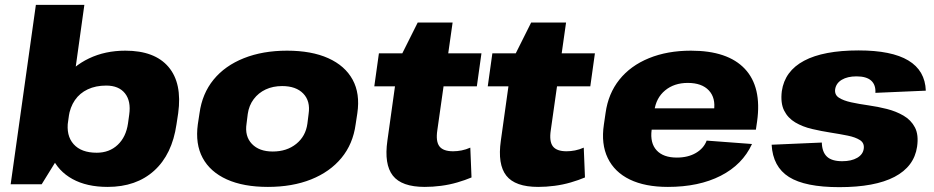

<svg xmlns="http://www.w3.org/2000/svg" viewBox="-20 -760 3854 792"><path d="M424 11Q338 11 279 -21.5Q220 -54 193.5 -113.5Q167 -173 177 -254L182 -288Q194 -369 237 -428Q280 -487 347 -519Q414 -551 497 -551Q618 -551 675 -484Q732 -417 715 -293L708 -247Q690 -123 616 -56Q542 11 424 11ZM128 -740H328L246 -152L152 0H24ZM379 -130Q431 -130 465.5 -162.5Q500 -195 508 -251L513 -287Q521 -343 495.5 -375Q470 -407 418 -407Q375 -407 342 -391.5Q309 -376 289 -347Q269 -318 263 -277L261 -262Q252 -201 283.5 -165.5Q315 -130 379 -130Z M1085 11Q984 11 915.5 -20Q847 -51 816 -108.5Q785 -166 796 -247L803 -293Q814 -374 861 -431.5Q908 -489 986 -520Q1064 -551 1164 -551Q1265 -551 1334 -520Q1403 -489 1434.5 -431.5Q1466 -374 1454 -293L1447 -247Q1436 -166 1388.5 -108.5Q1341 -51 1263.5 -20Q1186 11 1085 11ZM1105 -135Q1163 -135 1202 -166.5Q1241 -198 1248 -250L1253 -290Q1261 -343 1231 -374Q1201 -405 1144 -405Q1106 -405 1076 -391Q1046 -377 1026.5 -351Q1007 -325 1002 -290L997 -250Q989 -198 1019 -166.5Q1049 -135 1105 -135Z M1732 11Q1637 11 1600.5 -35.5Q1564 -82 1578 -180L1624 -509L1703 -667H1847L1784 -223Q1777 -177 1792.5 -156.5Q1808 -136 1849 -136Q1866 -136 1884 -139.5Q1902 -143 1920 -151L1925 -28Q1899 -17 1866.5 -7.5Q1834 2 1799.5 6.5Q1765 11 1732 11ZM1543 -540H1966L1947 -404H1524Z M2200 11Q2105 11 2068.5 -35.5Q2032 -82 2046 -180L2092 -509L2171 -667H2315L2252 -223Q2245 -177 2260.5 -156.5Q2276 -136 2317 -136Q2334 -136 2352 -139.5Q2370 -143 2388 -151L2393 -28Q2367 -17 2334.5 -7.5Q2302 2 2267.5 6.5Q2233 11 2200 11ZM2011 -540H2434L2415 -404H1992Z M2735 11Q2641 11 2578 -19.5Q2515 -50 2487 -108Q2459 -166 2471 -246L2478 -294Q2489 -374 2535 -431.5Q2581 -489 2657 -520Q2733 -551 2830 -551Q2982 -551 3052.5 -476Q3123 -401 3103 -259L3098 -225H2631L2644 -313H2953L2922 -280L2925 -303Q2933 -356 2904 -387Q2875 -418 2817 -418Q2761 -418 2723.5 -387Q2686 -356 2679 -302L2668 -224Q2661 -170 2688.5 -140Q2716 -110 2772 -110Q2818 -110 2850.5 -129Q2883 -148 2895 -180L3082 -166Q3043 -81 2953 -35Q2863 11 2735 11Z M3442 12Q3301 12 3234.5 -30Q3168 -72 3163 -163L3370 -172Q3371 -133 3391 -114Q3411 -95 3454 -95Q3492 -95 3516 -109Q3540 -123 3543 -147Q3546 -170 3527.5 -182Q3509 -194 3477 -200.5Q3445 -207 3406.5 -213Q3368 -219 3329.5 -228Q3291 -237 3260.5 -255Q3230 -273 3214.5 -304Q3199 -335 3205 -384Q3217 -467 3297 -509.5Q3377 -552 3522 -552Q3658 -552 3727 -510.5Q3796 -469 3799 -386L3591 -377Q3593 -410 3573.5 -427.5Q3554 -445 3513 -445Q3476 -445 3452.5 -431Q3429 -417 3425 -392Q3422 -369 3440.5 -357Q3459 -345 3491 -338Q3523 -331 3562 -325.5Q3601 -320 3638.5 -310.5Q3676 -301 3707 -283Q3738 -265 3754 -234.5Q3770 -204 3763 -155Q3751 -73 3670 -30.5Q3589 12 3442 12Z"/></svg>

Font: Pathway Extreme 28pt ExtraBold
Style: Italic
Weight: 800
Italic angle: -8°
Designer: Eduardo Rodriguez Tunni
Foundry: Eduardo Rodriguez Tunni
Version: Version 1.001;gftools[0.9.26]